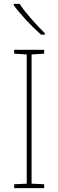

<svg xmlns="http://www.w3.org/2000/svg" viewBox="-20 -971 300 991"><path d="M81 -951H51V-944C85 -897 144 -834 192 -792H211V-800C168 -842 112 -904 81 -951ZM208 0V-20L143 -23V-690L208 -694V-714H53V-694L118 -690V-23L53 -20V0Z"/></svg>

Font: Noto Sans Devanagari SemiCondensed Thin
Style: Regular
Weight: 100
Width: 4
Designer: Jelle Bosma - Monotype Design Team
Foundry: Monotype Imaging Inc.
Version: Version 2.004